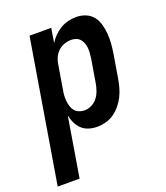

<svg xmlns="http://www.w3.org/2000/svg" viewBox="-170 -622 806 932"><g transform="rotate(-20 233.5 -156.5)"><path d="M-33 215 89 -520H201L189 -446Q201 -465 216.5 -480.5Q232 -496 251 -507Q270 -518 291 -523Q312 -528 332 -528Q358 -528 381 -518.5Q404 -509 418.5 -490.5Q433 -472 439.5 -448Q446 -424 448 -399.5Q450 -375 448 -349Q446 -323 442 -298L422 -178Q418 -155 412 -133Q406 -111 395.5 -90Q385 -69 370 -50.5Q355 -32 335 -18Q315 -4 292.5 2Q270 8 248 8Q225 8 204 1.5Q183 -5 168 -19.5Q153 -34 144 -53Q135 -72 131 -93L80 215ZM217 -88Q235 -88 253.5 -97Q272 -106 284 -122Q296 -138 302.5 -156.5Q309 -175 312 -193L332 -313Q334 -327 335 -340.5Q336 -354 335 -367Q334 -380 329.5 -392Q325 -404 317 -413.5Q309 -423 296.5 -427.5Q284 -432 271 -432Q253 -432 235 -425.5Q217 -419 203 -405.5Q189 -392 181.5 -374.5Q174 -357 172 -340L152 -220Q149 -205 148 -190Q147 -175 148.5 -161Q150 -147 154 -133.5Q158 -120 166.5 -109.5Q175 -99 188.5 -93.5Q202 -88 217 -88Z"/></g></svg>

Font: Iosevka SS04 Oblique
Style: Bold
Weight: 700
Italic angle: -9°
Monospace: yes
Designer: Belleve Invis
Foundry: Belleve Invis
Version: Version 19.0.0; ttfautohint (v1.8.4)